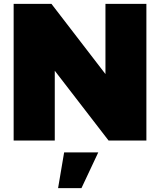

<svg xmlns="http://www.w3.org/2000/svg" viewBox="-20 -721 821 985"><path d="M521 -701H731V0H537L261 -358V0H50V-701H244L521 -341ZM309 61H484L398 244H278Z"/></svg>

Font: Gontserrat Black
Style: Regular
Weight: 900
Designer: Julieta Ulanovsky
Foundry: Julieta Ulanovsky
Version: Version 6.001